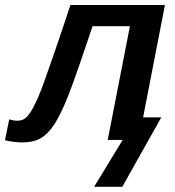

<svg xmlns="http://www.w3.org/2000/svg" viewBox="-62 -548 685 752"><path d="M569.8 -88.4 417 183.6H306.6L418.5 0H359.9L446.8 -445.3H300.3Q268.1 -348.1 244.4 -280.5Q220.7 -212.9 206.1 -175.3Q176.3 -100.1 151.4 -62Q126.5 -23.4 97.7 -6.8Q68.8 9.8 23.9 9.8Q6.3 9.8 -13.9 6.8Q-34.2 3.9 -42.5 1L-25.9 -80.6Q-9.8 -75.2 6.8 -75.2Q26.9 -75.2 41.3 -88.6Q55.7 -102.1 71.3 -133.3Q79.6 -148.9 89.4 -171.9Q99.1 -194.8 110.4 -226.1Q121.6 -256.8 147.7 -332.3Q173.8 -407.7 213.9 -528.3H584L498.5 -88.4Z"/></svg>

Font: Arimo SemiBold
Style: Italic
Weight: 600
Italic angle: -12°
Version: Version 1.33